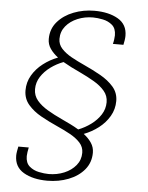

<svg xmlns="http://www.w3.org/2000/svg" viewBox="-59 -791 763 991"><g transform="rotate(5 322.0 -295.5)"><path d="M223.5 152Q149 152 100.8 123.8Q52.5 95.5 52.5 36.5Q52.5 27.5 54.8 13.8Q57 0 59.5 -10.5H113.5Q111 0.5 109 13.5Q107 26.5 107 34.5Q107 70 127.8 87.8Q148.5 105.5 176.8 111.2Q205 117 227.5 117Q270.5 117 307.8 101.5Q345 86 368 58Q391 30 391 -7.5Q391 -37 371 -59Q351 -81 318.8 -98.8Q286.5 -116.5 250.5 -132.5Q206.5 -152 165.2 -175Q124 -198 97.5 -229Q71 -260 71 -303Q71 -345.5 92 -381.2Q113 -417 147.8 -443.8Q182.5 -470.5 223.5 -486Q198.5 -505 183 -527.5Q167.5 -550 167.5 -577.5Q167.5 -629.5 199.5 -666.5Q231.5 -703.5 282.2 -723.2Q333 -743 390 -743Q464.5 -743 512.5 -715Q560.5 -687 560.5 -628Q560.5 -618.5 558.5 -604.8Q556.5 -591 554 -581H499.5Q502.5 -592 504.2 -604.8Q506 -617.5 506 -625.5Q506 -661.5 485.5 -679Q465 -696.5 436.8 -702.2Q408.5 -708 385.5 -708Q343 -708 305.8 -692.5Q268.5 -677 245.5 -649Q222.5 -621 222.5 -583Q222.5 -554.5 242.2 -532.8Q262 -511 294 -493.2Q326 -475.5 362.5 -459Q406.5 -439 447.8 -415.8Q489 -392.5 515.8 -361.8Q542.5 -331 542.5 -288.5Q542.5 -246 521.5 -210Q500.5 -174 465.8 -147.2Q431 -120.5 390 -105Q415 -86 430.2 -63.2Q445.5 -40.5 445.5 -12.5Q445.5 38.5 414.8 75.5Q384 112.5 333.2 132.2Q282.5 152 223.5 152ZM270.5 -171Q293.5 -160.5 316.2 -149.2Q339 -138 359.5 -125.5Q394.5 -139 425 -161.5Q455.5 -184 474.5 -213.5Q493.5 -243 493.5 -278Q493.5 -311.5 472.5 -336.2Q451.5 -361 417.5 -381Q383.5 -401 343 -420Q320 -430.5 297.2 -442Q274.5 -453.5 254 -465.5Q219 -452.5 188.2 -430Q157.5 -407.5 138.5 -378Q119.5 -348.5 119.5 -313.5Q119.5 -280 140.5 -255Q161.5 -230 195.8 -209.8Q230 -189.5 270.5 -171Z"/></g></svg>

Font: Epilogue Light
Style: Italic
Weight: 300
Italic angle: -12°
Designer: Tyler Finck
Foundry: Etcetera Type Co
Version: Version 2.111; ttfautohint (v1.8.3)